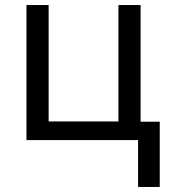

<svg xmlns="http://www.w3.org/2000/svg" viewBox="-20 -556 672 762"><path d="M614 186H528V0H85V-536H173V-74H450V-536H538V-73H614Z"/></svg>

Font: Noto Sans
Style: Regular
Weight: 400
Designer: Monotype Design Team
Foundry: Monotype Imaging Inc.
Version: Version 1.902